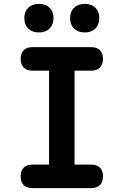

<svg xmlns="http://www.w3.org/2000/svg" viewBox="-20 -974 640 994"><path d="M366 -122H451Q481 -122 497 -106.5Q513 -91 513 -61Q513 -31 497 -15.5Q481 0 451 0H149Q119 0 103 -15.5Q87 -31 87 -61Q87 -91 103 -106.5Q119 -122 149 -122H234V-608H149Q119 -608 103 -624Q87 -640 87 -670Q87 -699 103 -714.5Q119 -730 149 -730H451Q481 -730 497 -714.5Q513 -699 513 -670Q513 -640 497 -624Q481 -608 451 -608H366ZM419 -806Q384 -806 363.5 -826Q343 -846 343 -880Q343 -914 363.5 -934Q384 -954 419 -954Q453 -954 473.5 -934Q494 -914 494 -880Q494 -846 473.5 -826Q453 -806 419 -806ZM181 -806Q147 -806 126.5 -826Q106 -846 106 -880Q106 -914 126.5 -934Q147 -954 181 -954Q216 -954 236.5 -934Q257 -914 257 -880Q257 -846 236.5 -826Q216 -806 181 -806Z"/></svg>

Font: Maple Mono Normal NL
Style: Bold
Weight: 700
Monospace: yes
Designer: subframe7536
Version: Version 7.000